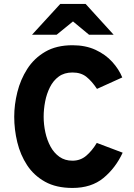

<svg xmlns="http://www.w3.org/2000/svg" viewBox="-20 -941 676 972"><path d="M347 10.5Q264.5 10.5 208 -21Q151.5 -52.5 117.2 -104.8Q83 -157 67.5 -221Q52 -285 52 -350Q52 -411 67.8 -474.5Q83.5 -538 118 -592Q152.5 -646 209 -679Q265.5 -712 347 -712Q413.5 -712 464 -688.5Q514.5 -665 548.2 -627.8Q582 -590.5 599 -549L471 -491Q445 -530 417.5 -552Q390 -574 347 -574Q305.5 -574 277.5 -553.5Q249.5 -533 232.8 -499.5Q216 -466 208.5 -426.8Q201 -387.5 201 -350Q201 -311 209.5 -271.5Q218 -232 235.5 -199.5Q253 -167 280.8 -147.2Q308.5 -127.5 347 -127.5Q387 -127.5 416.5 -152.5Q446 -177.5 470 -217.5L601 -168Q565 -90.5 503.8 -40Q442.5 10.5 347 10.5ZM142 -765 285 -921H413.5L555.5 -765H431L349.5 -832.5L266.5 -765Z"/></svg>

Font: Overpass ExtraBold
Style: Regular
Weight: 800
Designer: Delve Withrington, Dave Bailey, Thomas Jockin
Foundry: Delve Fonts LLC
Version: Version 4.000; ttfautohint (v1.8.3)